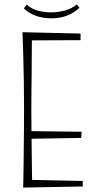

<svg xmlns="http://www.w3.org/2000/svg" viewBox="-20 -845 462 870"><path d="M85 5Q85 5 85.5 -15.5Q86 -36 86.5 -71.5Q87 -107 87.5 -152.5Q88 -198 88.5 -249.5Q89 -301 89 -352Q89 -416 88 -478Q87 -540 85.5 -590Q84 -640 83 -669.5Q82 -699 82 -699L125 -687Q125 -687 124.5 -663.5Q124 -640 124 -602Q124 -564 123.5 -518.5Q123 -473 122.5 -429Q122 -385 122 -350Q122 -315 122.5 -269.5Q123 -224 123.5 -177Q124 -130 124.5 -90Q125 -50 125.5 -25.5Q126 -1 126 -1ZM85 5 119 -30 355 -25V0ZM104 -216V-251L350 -248L348 -220ZM110 -662 82 -699 345 -693V-663ZM213 -762Q175 -762 143.5 -773Q112 -784 88 -807L101 -824Q125 -803 154 -796Q183 -789 211 -789Q243 -789 274.5 -797.5Q306 -806 328 -825L340 -810Q317 -787 284.5 -774.5Q252 -762 213 -762Z"/></svg>

Font: Truculenta Thin
Style: Regular
Weight: 250
Version: Version 1.002